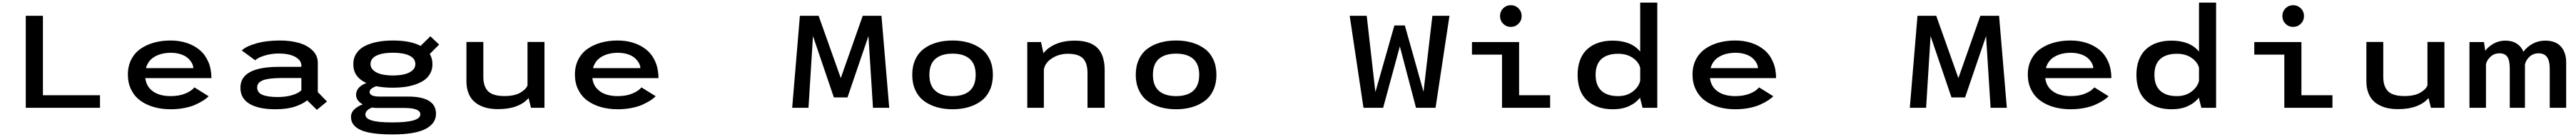

<svg xmlns="http://www.w3.org/2000/svg" viewBox="-20 -820 19590 1042"><path d="M306.5 -95.5H740.5V0H176V-700H306.5Z M1567 -88Q1550.5 -71.5 1527 -56.2Q1503.5 -41 1468.2 -24.8Q1433 -8.5 1383.2 1.2Q1333.5 11 1278 11Q1209 11 1150.2 -5.8Q1091.5 -22.5 1047.2 -54.8Q1003 -87 977.8 -137.8Q952.5 -188.5 952.5 -253Q952.5 -317 978.2 -367.2Q1004 -417.5 1049 -448.8Q1094 -480 1152 -496Q1210 -512 1277 -512Q1343 -512 1399.2 -493.8Q1455.5 -475.5 1497.8 -440.5Q1540 -405.5 1564 -350.5Q1588 -295.5 1588 -226H1085Q1093 -160.5 1143.8 -124.8Q1194.5 -89 1278 -89Q1343 -89 1390.5 -109Q1438 -129 1458.5 -155.5ZM1280 -418.5Q1207.5 -418.5 1156.8 -389.2Q1106 -360 1090 -302H1450.5Q1449.5 -321.5 1438.8 -341.2Q1428 -361 1408 -378.8Q1388 -396.5 1354.5 -407.5Q1321 -418.5 1280 -418.5Z M2108 -512Q2189.5 -512 2253.8 -493.5Q2318 -475 2357.5 -436Q2397 -397 2397 -342.5V-119.5L2467 -48L2390 15.5L2316 -57Q2283 -29 2222.8 -9Q2162.5 11 2073.5 11Q1947.5 11 1878 -30.2Q1808.5 -71.5 1808.5 -153Q1808.5 -311.5 2101 -311.5H2272V-320.5Q2272 -351.5 2246.5 -373Q2221 -394.5 2183.2 -403.8Q2145.5 -413 2100 -413Q2045 -413 1993.8 -397.8Q1942.5 -382.5 1921 -361.5L1819 -436Q1849.5 -467 1927.8 -489.5Q2006 -512 2108 -512ZM2092.5 -82Q2152 -82 2199.8 -95.8Q2247.5 -109.5 2272 -133V-226.5H2120Q2024 -226.5 1980 -209.5Q1936 -192.5 1936 -155Q1936 -115.5 1976 -98.8Q2016 -82 2092.5 -82Z M2969 -153Q2898 -153 2840.5 -164.5Q2791 -145.5 2791 -121Q2791 -85.5 2866.5 -85.5H3085.5Q3189 -85.5 3242.5 -52.8Q3296 -20 3296 45Q3296 119.5 3215.8 161Q3135.5 202.5 2965 202.5Q2798.5 202.5 2724 169Q2649.5 135.5 2649.5 70.5Q2649.5 35 2675.8 11Q2702 -13 2738.5 -26Q2688 -55.5 2688 -98Q2688 -158.5 2766.5 -188.5Q2667 -234 2667 -331Q2667 -379 2691.2 -415Q2715.5 -451 2758.5 -471.8Q2801.5 -492.5 2854 -502.2Q2906.5 -512 2969 -512Q3100.5 -512 3179 -471L3253 -544L3320 -481L3248.5 -409.5Q3269 -376 3269 -331Q3269 -292 3251.8 -261Q3234.5 -230 3206 -210.2Q3177.5 -190.5 3138.2 -177.2Q3099 -164 3057.2 -158.5Q3015.5 -153 2969 -153ZM2969 -246Q3017.5 -246 3055 -255Q3092.5 -264 3115.8 -283.8Q3139 -303.5 3139 -332Q3139 -375.5 3093.5 -397.2Q3048 -419 2969 -419Q2889 -419 2843.5 -397.2Q2798 -375.5 2798 -332Q2798 -303.5 2821.2 -283.8Q2844.5 -264 2882.2 -255Q2920 -246 2969 -246ZM2759 52Q2759 81 2806.8 96Q2854.5 111 2966 111Q3177 111 3177 49.5Q3177 1 3052 1H2846Q2828 1 2810 -2Q2787.5 6 2773.2 19.8Q2759 33.5 2759 52Z M3768.5 10Q3729 10 3694.8 3.5Q3660.5 -3 3629.2 -18.5Q3598 -34 3575.8 -58Q3553.5 -82 3540.5 -118.5Q3527.5 -155 3527.5 -201.5V-501H3656V-235Q3656 -162.5 3692.2 -126Q3728.5 -89.5 3817 -89.5Q3891.5 -89.5 3935.5 -114.2Q3979.5 -139 3992 -170.5V-501H4121V0H4018.5L4000 -74.5Q3967 -34.5 3908 -12.2Q3849 10 3768.5 10Z M4967 -88Q4950.5 -71.5 4927 -56.2Q4903.5 -41 4868.2 -24.8Q4833 -8.5 4783.2 1.2Q4733.5 11 4678 11Q4609 11 4550.2 -5.8Q4491.5 -22.5 4447.2 -54.8Q4403 -87 4377.8 -137.8Q4352.5 -188.5 4352.5 -253Q4352.5 -317 4378.2 -367.2Q4404 -417.5 4449 -448.8Q4494 -480 4552 -496Q4610 -512 4677 -512Q4743 -512 4799.2 -493.8Q4855.5 -475.5 4897.8 -440.5Q4940 -405.5 4964 -350.5Q4988 -295.5 4988 -226H4485Q4493 -160.5 4543.8 -124.8Q4594.5 -89 4678 -89Q4743 -89 4790.5 -109Q4838 -129 4858.5 -155.5ZM4680 -418.5Q4607.5 -418.5 4556.8 -389.2Q4506 -360 4490 -302H4850.5Q4849.5 -321.5 4838.8 -341.2Q4828 -361 4808 -378.8Q4788 -396.5 4754.5 -407.5Q4721 -418.5 4680 -418.5Z M6005 0 6063.5 -700H6206L6374.5 -226L6541.5 -700H6684L6743 0H6619.5L6585 -545.5L6425.5 -79H6322L6163 -546L6129 0Z M7225 11Q7159.5 11 7104.8 -4.8Q7050 -20.5 7007.8 -51.8Q6965.5 -83 6941.8 -134Q6918 -185 6918 -251Q6918 -317 6941.8 -368Q6965.5 -419 7007.8 -450Q7050 -481 7104.8 -496.5Q7159.5 -512 7225 -512Q7290 -512 7344.8 -496.2Q7399.5 -480.5 7441.8 -449.5Q7484 -418.5 7507.8 -367.8Q7531.5 -317 7531.5 -251Q7531.5 -185 7507.8 -134Q7484 -83 7441.8 -51.8Q7399.5 -20.5 7344.8 -4.8Q7290 11 7225 11ZM7225 -89Q7309.5 -89 7355 -129.2Q7400.5 -169.5 7400.5 -251Q7400.5 -332.5 7355 -372.2Q7309.5 -412 7225 -412Q7140 -412 7094.2 -372.2Q7048.5 -332.5 7048.5 -251Q7048.5 -169 7094.2 -129Q7140 -89 7225 -89Z M7793 0V-500H7897.5L7916 -415Q7951.5 -460.5 8012.8 -485.8Q8074 -511 8153.5 -511Q8270 -511 8325.8 -456.2Q8381.5 -401.5 8381.5 -285V0H8251V-262Q8251 -342 8216 -376.5Q8181 -411 8102.5 -411Q8033 -411 7979.2 -375.5Q7925.5 -340 7919 -289V0Z M8925 11Q8859.5 11 8804.8 -4.8Q8750 -20.5 8707.8 -51.8Q8665.5 -83 8641.8 -134Q8618 -185 8618 -251Q8618 -317 8641.8 -368Q8665.5 -419 8707.8 -450Q8750 -481 8804.8 -496.5Q8859.5 -512 8925 -512Q8990 -512 9044.8 -496.2Q9099.5 -480.5 9141.8 -449.5Q9184 -418.5 9207.8 -367.8Q9231.5 -317 9231.5 -251Q9231.5 -185 9207.8 -134Q9184 -83 9141.8 -51.8Q9099.5 -20.5 9044.8 -4.8Q8990 11 8925 11ZM8925 -89Q9009.5 -89 9055 -129.2Q9100.5 -169.5 9100.5 -251Q9100.5 -332.5 9055 -372.2Q9009.5 -412 8925 -412Q8840 -412 8794.2 -372.2Q8748.5 -332.5 8748.5 -251Q8748.5 -169 8794.2 -129Q8840 -89 8925 -89Z M10350 0 10245 -700H10374.5L10440.5 -119.5L10585 -626.5H10664.5L10806.5 -122L10874 -700H11004L10898 0H10749.5L10626.5 -467L10499.5 0Z M11529 -639.5Q11505 -615.5 11470.5 -615.5Q11436 -615.5 11412.2 -639.5Q11388.5 -663.5 11388.5 -698Q11388.5 -732.5 11412.2 -756.5Q11436 -780.5 11470.5 -780.5Q11505 -780.5 11529 -756.5Q11553 -732.5 11553 -698Q11553 -663.5 11529 -639.5ZM11533.5 -95.5H11769.5V0H11403.5V-404.5H11175V-500H11533.5Z M12244.5 -511Q12386.5 -511 12454.5 -427.5V-800H12584.5V0H12472.5L12454.5 -71V-79Q12422.5 -37 12370 -13Q12317.5 11 12246.5 11Q12123.5 11 12051 -55.8Q11978.5 -122.5 11978.5 -251Q11978.5 -315.5 11998 -365.5Q12017.5 -415.5 12053.2 -447.2Q12089 -479 12137.2 -495Q12185.5 -511 12244.5 -511ZM12286 -89Q12353 -89 12398.2 -123.8Q12443.5 -158.5 12454.5 -206V-305Q12442.5 -349.5 12397.5 -380.2Q12352.5 -411 12287 -411Q12204 -411 12159.8 -371.2Q12115.5 -331.5 12115.5 -251Q12115.5 -170.5 12159.5 -129.8Q12203.5 -89 12286 -89Z M13467 -88Q13450.5 -71.5 13427 -56.2Q13403.5 -41 13368.2 -24.8Q13333 -8.5 13283.2 1.2Q13233.5 11 13178 11Q13109 11 13050.2 -5.8Q12991.5 -22.5 12947.2 -54.8Q12903 -87 12877.8 -137.8Q12852.5 -188.5 12852.5 -253Q12852.5 -317 12878.2 -367.2Q12904 -417.5 12949 -448.8Q12994 -480 13052 -496Q13110 -512 13177 -512Q13243 -512 13299.2 -493.8Q13355.5 -475.5 13397.8 -440.5Q13440 -405.5 13464 -350.5Q13488 -295.5 13488 -226H12985Q12993 -160.5 13043.8 -124.8Q13094.5 -89 13178 -89Q13243 -89 13290.5 -109Q13338 -129 13358.5 -155.5ZM13180 -418.5Q13107.5 -418.5 13056.8 -389.2Q13006 -360 12990 -302H13350.5Q13349.5 -321.5 13338.8 -341.2Q13328 -361 13308 -378.8Q13288 -396.5 13254.5 -407.5Q13221 -418.5 13180 -418.5Z M14505 0 14563.5 -700H14706L14874.5 -226L15041.5 -700H15184L15243 0H15119.5L15085 -545.5L14925.5 -79H14822L14663 -546L14629 0Z M16017 -88Q16000.5 -71.5 15977 -56.2Q15953.5 -41 15918.2 -24.8Q15883 -8.5 15833.2 1.2Q15783.5 11 15728 11Q15659 11 15600.2 -5.8Q15541.5 -22.5 15497.2 -54.8Q15453 -87 15427.8 -137.8Q15402.5 -188.5 15402.5 -253Q15402.5 -317 15428.2 -367.2Q15454 -417.5 15499 -448.8Q15544 -480 15602 -496Q15660 -512 15727 -512Q15793 -512 15849.2 -493.8Q15905.5 -475.5 15947.8 -440.5Q15990 -405.5 16014 -350.5Q16038 -295.5 16038 -226H15535Q15543 -160.5 15593.8 -124.8Q15644.5 -89 15728 -89Q15793 -89 15840.5 -109Q15888 -129 15908.5 -155.5ZM15730 -418.5Q15657.5 -418.5 15606.8 -389.2Q15556 -360 15540 -302H15900.5Q15899.5 -321.5 15888.8 -341.2Q15878 -361 15858 -378.8Q15838 -396.5 15804.5 -407.5Q15771 -418.5 15730 -418.5Z M16494.5 -511Q16636.5 -511 16704.5 -427.5V-800H16834.5V0H16722.5L16704.5 -71V-79Q16672.5 -37 16620 -13Q16567.5 11 16496.5 11Q16373.5 11 16301 -55.8Q16228.5 -122.5 16228.5 -251Q16228.5 -315.5 16248 -365.5Q16267.5 -415.5 16303.2 -447.2Q16339 -479 16387.2 -495Q16435.5 -511 16494.5 -511ZM16536 -89Q16603 -89 16648.2 -123.8Q16693.5 -158.5 16704.5 -206V-305Q16692.5 -349.5 16647.5 -380.2Q16602.5 -411 16537 -411Q16454 -411 16409.8 -371.2Q16365.5 -331.5 16365.5 -251Q16365.5 -170.5 16409.5 -129.8Q16453.5 -89 16536 -89Z M17479 -639.5Q17455 -615.5 17420.5 -615.5Q17386 -615.5 17362.2 -639.5Q17338.5 -663.5 17338.5 -698Q17338.5 -732.5 17362.2 -756.5Q17386 -780.5 17420.5 -780.5Q17455 -780.5 17479 -756.5Q17503 -732.5 17503 -698Q17503 -663.5 17479 -639.5ZM17483.5 -95.5H17719.5V0H17353.5V-404.5H17125V-500H17483.5Z M18218.5 10Q18179 10 18144.8 3.5Q18110.5 -3 18079.2 -18.5Q18048 -34 18025.8 -58Q18003.5 -82 17990.5 -118.5Q17977.5 -155 17977.5 -201.5V-501H18106V-235Q18106 -162.5 18142.2 -126Q18178.5 -89.5 18267 -89.5Q18341.5 -89.5 18385.5 -114.2Q18429.5 -139 18442 -170.5V-501H18571V0H18468.5L18450 -74.5Q18417 -34.5 18358 -12.2Q18299 10 18218.5 10Z M18761.5 0V-500H18872L18881.5 -434Q18908.5 -469 18948.2 -490Q18988 -511 19034 -511Q19085.5 -511 19120.8 -488.5Q19156 -466 19172 -426.5Q19200 -465 19243.2 -488Q19286.5 -511 19337.5 -511Q19416 -511 19456.5 -466.5Q19497 -422 19497 -344V0H19372V-298Q19372 -357 19351.2 -385.8Q19330.5 -414.5 19287 -414.5Q19245.5 -414.5 19217.5 -387.8Q19189.5 -361 19183.5 -329V0H19068V-298.5Q19068 -359.5 19050.2 -387Q19032.5 -414.5 18989.5 -414.5Q18948.5 -414.5 18920.8 -388Q18893 -361.5 18887 -331V0Z"/></svg>

Font: League Mono Wide Medium
Style: Regular
Weight: 500
Width: 8
Designer: Tyler Finck
Foundry: The League of Moveable Type / Tyler Finck
Version: Version 2.210